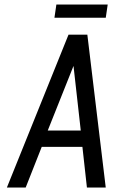

<svg xmlns="http://www.w3.org/2000/svg" viewBox="-20 -843 508 863"><path d="M10.9 0H95.4L167.6 -182.9H350.4L370.7 0H455.3L372.6 -687.3H288ZM194.6 -256.3 310.4 -546.7 343 -256.3ZM224.7 -763.3H455.4L464.1 -822.7H233.4Z"/></svg>

Font: Secuela ExtLt
Style: Italic
Weight: 200
Italic angle: -8°
Designer: Fernando Haro
Foundry: deFharo
Version: Version 1.704